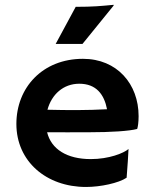

<svg xmlns="http://www.w3.org/2000/svg" viewBox="-20 -762 624 790"><path d="M47.4 -252C47.4 -98.6 169.9 7.3 334 7.3C394 7.3 468.3 -8.8 501 -30.8C505.4 -86.9 507.3 -117.2 508.8 -148.9C488.8 -131.8 428.7 -107.4 353.5 -107.4C254.9 -107.4 190.9 -148.4 173.8 -217.8C214.8 -217.3 299.8 -217.8 345.7 -217.8C436.5 -217.8 512.2 -222.7 544.4 -231.4C547.4 -239.3 550.3 -259.3 550.3 -284.2C550.3 -416 461.9 -520 321.3 -520C155.3 -520 47.4 -401.9 47.4 -252ZM175.3 -310.5C192.4 -373.5 240.7 -417.5 306.2 -417.5C376 -417.5 408.7 -373.5 420.4 -312.5C386.7 -310.5 332.5 -309.1 302.7 -309.1C273.4 -309.1 207 -309.1 175.3 -310.5ZM209 -581.1H319.3L447.3 -738.8L447.8 -742.2C396 -737.3 364.3 -733.9 291.5 -733.9Z"/></svg>

Font: HammersmithOne
Style: Regular
Weight: 400
Designer: Nicole Fally
Foundry: Nicole Fally
Version: Version 1.003